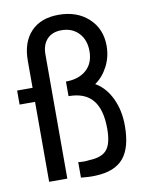

<svg xmlns="http://www.w3.org/2000/svg" viewBox="-81 -755 626 822"><g transform="rotate(-10 232.0 -344.0)"><path d="M67.2 0H146.2V-540.2Q146.2 -581.6 168.6 -605.8Q191 -630 231.6 -630Q277.6 -630 306 -600.2Q334.4 -570.4 334.4 -521.2Q334.4 -468.6 301.3 -439.4Q268.2 -410.2 212.6 -410.2V-346.8Q283 -346.8 317.3 -305.9Q351.6 -265 351.6 -180.6Q351.6 -116.8 329.4 -90Q307.2 -63.2 253 -61.6Q243 -60 230.7 -59.8Q218.4 -59.6 204.4 -61.2V6Q220.4 7.6 236.1 8.5Q251.8 9.4 267.8 8.6Q351.6 5.6 389.9 -39.9Q428.2 -85.4 428.2 -180.8Q428.2 -247.6 402.9 -300.3Q377.6 -353 334 -377.8Q368 -401 389.3 -442Q410.6 -483 410.6 -531Q410.6 -604.8 360.6 -651Q310.6 -697.2 230.6 -697.2Q153 -697.2 110.1 -651.9Q67.2 -606.6 67.2 -526.8ZM0 -347.6H106V-408.6H0Z"/></g></svg>

Font: Secuela Light
Style: Regular
Weight: 300
Designer: Fernando Haro
Foundry: deFharo
Version: Version 1.708